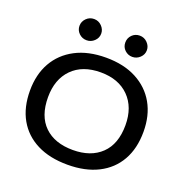

<svg xmlns="http://www.w3.org/2000/svg" viewBox="-143 -939 1037 1079"><g transform="rotate(20 375.0 -399.5)"><path d="M376 11Q269 11 193 -27.5Q117 -66 76.5 -137.5Q36 -209 36 -309Q36 -406 76.5 -477.5Q117 -549 193 -589Q269 -629 376 -629Q482 -629 558 -589Q634 -549 674.5 -477.5Q715 -406 715 -309Q715 -209 674.5 -137.5Q634 -66 558 -27.5Q482 11 376 11ZM376 -77Q483 -77 545 -136.5Q607 -196 607 -309Q607 -416 545 -478.5Q483 -541 376 -541Q267 -541 205.5 -478.5Q144 -416 144 -309Q144 -196 205.5 -136.5Q267 -77 376 -77ZM238 -683Q211 -683 192 -701.5Q173 -720 173 -746Q173 -772 192 -791Q211 -810 238 -810Q265 -810 284 -790.5Q303 -771 303 -746Q303 -720 283.5 -701.5Q264 -683 238 -683ZM511 -683Q485 -683 466 -701Q447 -719 447 -746Q447 -773 465.5 -791.5Q484 -810 511 -810Q538 -810 557 -790.5Q576 -771 576 -746Q576 -720 556.5 -701.5Q537 -683 511 -683Z"/></g></svg>

Font: Inconsolata ExtraExpanded SemiBold
Style: Regular
Weight: 600
Width: 8
Monospace: yes
Designer: Raph Levien, Cyreal, Brenton Simpson
Foundry: Raph Levien, Cyreal, Google
Version: Version 3.001; ttfautohint (v1.8.2.53-6de2)